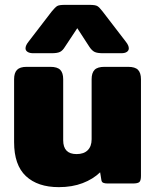

<svg xmlns="http://www.w3.org/2000/svg" viewBox="-20 -755 663 790"><path d="M85 -556Q85 -568 97 -583L193 -708Q207 -725 215 -730Q223 -735 247 -735H348Q372 -735 380.5 -730Q389 -725 402 -708L498 -583Q510 -568 510 -556Q510 -547 502 -541.5Q494 -536 479 -536H404Q380 -536 369 -541.5Q358 -547 348 -562L298 -639L247 -562Q238 -547 227 -541.5Q216 -536 192 -536H117Q102 -536 93.5 -541.5Q85 -547 85 -556ZM38 -170V-429Q38 -455 50 -467.5Q62 -480 90 -480H187Q216 -480 228 -467.5Q240 -455 240 -429V-178Q240 -121 295 -121Q325 -121 341 -137Q357 -153 357 -182V-429Q357 -455 369 -467.5Q381 -480 410 -480H507Q536 -480 548 -467.5Q560 -455 560 -429V-31Q560 -12 553.5 -6Q547 0 526 0H423Q411 0 404.5 -3Q398 -6 397 -15L392 -46Q363 -18 320 -1.5Q277 15 222 15Q135 15 86.5 -30.5Q38 -76 38 -170Z"/></svg>

Font: Mitr SemiBold
Style: Regular
Weight: 600
Designer: Thanarat Vachiruckul
Foundry: Cadson Demak
Version: Version 1.002